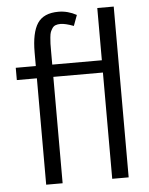

<svg xmlns="http://www.w3.org/2000/svg" viewBox="-52 -763 627 806"><g transform="rotate(-5 261.5 -360.0)"><path d="M228.5 -666.5Q216.3 -666.5 207.8 -663.3Q199.2 -660.2 193.8 -652.1Q188.5 -644 185.5 -636.5Q182.6 -628.9 181.2 -613.5Q179.7 -598.1 179.4 -587.4Q179.2 -576.7 179.2 -555.2V-499.5H388.2V-719.7H457.5V0H388.2V-447.8H179.2V0.5H109.9V-447.8H25.4V-499.5H109.9V-556.6Q109.9 -640.1 135.7 -679.2Q161.6 -718.3 224.1 -718.3Q263.7 -718.3 300.3 -698.2L283.7 -653.3Q248.5 -666.5 228.5 -666.5Z"/></g></svg>

Font: Pontano Sans
Style: Regular
Weight: 400
Foundry: vernon adams
Version: 1.0